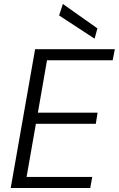

<svg xmlns="http://www.w3.org/2000/svg" viewBox="-20 -948 599 968"><path d="M34 0 157 -700H559L548 -644H217L171 -380H472L463 -324H161L114 -56H445L435 0ZM457 -753 278 -870 297 -928 471 -805Z"/></svg>

Font: DM Sans 16pt Light
Style: Italic
Weight: 300
Italic angle: -10°
Version: Version 4.004;gftools[0.9.30]